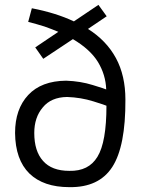

<svg xmlns="http://www.w3.org/2000/svg" viewBox="-20 -762 588 790"><path d="M256 -363Q313 -361 364 -345Q415 -329 418 -327Q418 -177 381 -117Q345 -57 265 -59Q193 -59 157 -100Q121 -140 121 -215Q121 -279 156 -320Q190 -362 256 -363ZM280 -601Q351 -559 383 -507Q415 -454 417 -394Q414 -396 362 -412Q311 -428 252 -430Q150 -429 96 -371Q42 -313 42 -215Q43 -105 101 -48Q159 8 265 8Q387 10 442 -75Q497 -160 496 -352Q496 -451 457 -523Q418 -595 342 -643L419 -695L385 -742L284 -674Q210 -709 111 -728L96 -672Q131 -663 163 -653Q194 -642 220 -631L125 -567L158 -520Z"/></svg>

Font: RazerF5
Style: Regular
Weight: 400
Foundry: Razer Inc.
Version: Version 2